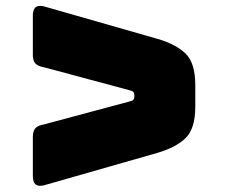

<svg xmlns="http://www.w3.org/2000/svg" viewBox="-20 -680 754 643"><path d="M507 -168 126 -59Q107 -55 98.5 -63Q90 -71 90 -90V-222Q90 -241 98.5 -250.5Q107 -260 126 -263L413 -340Q423 -342 426.5 -346Q430 -350 430 -359Q430 -368 426.5 -372Q423 -376 413 -378L126 -455Q107 -458 98.5 -467.5Q90 -477 90 -496V-628Q90 -647 98.5 -655Q107 -663 126 -659L507 -550Q569 -532 601.5 -500.5Q634 -469 634 -395V-323Q634 -249 601.5 -217.5Q569 -186 507 -168Z"/></svg>

Font: Bungee
Style: Regular
Weight: 400
Designer: David Jonathan Ross
Foundry: David Jonathan Ross
Version: Version 1.000;PS 1.0;hotconv 1.0.72;makeotf.lib2.5.5900